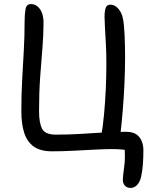

<svg xmlns="http://www.w3.org/2000/svg" viewBox="-20 -735 751 944"><path d="M622 189Q604 189 594 177.5Q584 166 584 151Q584 140 586 122Q588 104 591 82Q594 60 594 39Q594 25 593.5 9Q593 -7 591 -17L611 5Q593 1 572.5 -0.5Q552 -2 528 -2Q497 -2 448 0.5Q399 3 343.5 6Q288 9 236 9Q179 9 146 -14.5Q113 -38 99 -82Q85 -126 85 -187Q85 -271 89 -343.5Q93 -416 97 -486Q101 -556 101 -630Q101 -665 105.5 -690Q110 -715 132 -715Q149 -715 163 -704.5Q177 -694 185.5 -673.5Q194 -653 194 -623Q194 -563 188.5 -497.5Q183 -432 177.5 -356Q172 -280 172 -189Q172 -129 187.5 -101Q203 -73 255 -73Q315 -73 373 -76.5Q431 -80 487.5 -83.5Q544 -87 598 -87Q633 -87 651 -74Q669 -61 677 -40.5Q685 -20 685 3Q685 40 682.5 73.5Q680 107 674 133Q668 160 654 174.5Q640 189 622 189ZM569 -51 478 -68Q486 -114 491.5 -172.5Q497 -231 500 -295Q503 -359 503 -420Q503 -474 500.5 -520Q498 -566 496 -600Q494 -634 494 -652Q494 -679 499.5 -695.5Q505 -712 522 -712Q539 -712 552 -701.5Q565 -691 573.5 -675Q582 -659 585 -640Q590 -615 592.5 -563.5Q595 -512 595 -453Q595 -395 592 -326Q589 -257 583 -185.5Q577 -114 569 -51Z"/></svg>

Font: Shantell Sans Light
Style: Regular
Weight: 400
Version: Version 1.011;[c5ecc13dd]